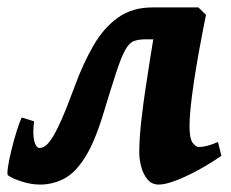

<svg xmlns="http://www.w3.org/2000/svg" viewBox="-22 -477 621 517"><path d="M36.6 -160.6 69.8 -150.4Q65.4 -115.7 70.3 -97.2Q75.2 -78.6 84.5 -78.6Q91.3 -78.6 99.1 -83.5Q106.9 -88.4 117.7 -104.5Q128.4 -120.6 143.3 -154.1Q158.2 -187.5 179.2 -244.6Q202.1 -307.1 230 -355Q257.8 -402.8 296.1 -429.9Q334.5 -457 388.2 -457Q394.5 -457 411.6 -457Q428.7 -457 449.2 -457Q469.7 -457 487.3 -457Q504.9 -457 512.2 -457L426.8 -371.1Q416 -371.1 395.8 -371.1Q375.5 -371.1 370.1 -371.1Q350.6 -371.1 338.1 -366.2Q325.7 -361.3 315.2 -342.5Q304.7 -323.7 291.3 -283Q277.8 -242.2 256.3 -170.9Q232.9 -93.8 206.3 -52.2Q179.7 -10.7 149.7 4.6Q119.6 20 85.4 20Q62.5 20 37.1 12Q11.7 3.9 -0.5 -4.9Q-3.4 -7.3 -0.7 -26.1Q2 -44.9 8.3 -71Q14.6 -97.2 22.2 -121.8Q29.8 -146.5 36.6 -160.6ZM574.2 -57.6Q544.9 -37.1 512.2 -19.3Q479.5 -1.5 451.2 9.3Q422.9 20 405.3 20Q386.7 20 375 5.9Q363.3 -8.3 358.2 -28.3Q353 -48.3 353 -65.4Q353 -103 358.4 -151.1Q363.8 -199.2 370.1 -240.2Q377.9 -290.5 382.8 -322.3Q387.7 -354 391.4 -375.2Q395 -396.5 397.9 -415L512.2 -457L532.7 -437Q511.7 -334 500 -255.4Q488.3 -176.8 488.3 -138.2Q488.3 -104 496.8 -92.5Q505.4 -81.1 513.2 -81.1Q534.2 -81.1 564.9 -94.7Z"/></svg>

Font: Gentium Book Plus
Style: Bold Italic
Weight: 700
Italic angle: -8°
Designer: Victor Gaultney, Annie Olsen, Iska Routamaa, Becca Hirsbrunner
Foundry: SIL International
Version: Version 6.101